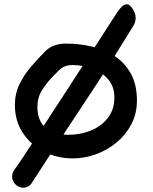

<svg xmlns="http://www.w3.org/2000/svg" viewBox="-20 -745 718 903"><path d="M89 138Q69 138 53 122.5Q37 107 37 86Q37 70 46 56Q62 34 90 -8Q118 -50 154.5 -106Q191 -162 232.5 -225.5Q274 -289 316.5 -354.5Q359 -420 398.5 -481.5Q438 -543 471.5 -594.5Q505 -646 528 -682Q543 -705 554.5 -715Q566 -725 576 -725Q584 -725 591 -719Q598 -713 604 -703Q618 -683 618 -661Q618 -642 608 -625Q567 -558 517.5 -479Q468 -400 414 -318Q360 -236 308 -157.5Q256 -79 211 -10Q166 59 133 110Q124 126 112 132Q100 138 89 138ZM322 0Q250 0 188 -31Q126 -62 88 -119Q50 -176 50 -252Q50 -304 71.5 -348.5Q93 -393 126.5 -432Q160 -471 194 -505Q212 -523 237 -531.5Q262 -540 288 -540Q353 -540 413 -526Q473 -512 520.5 -480.5Q568 -449 596 -397.5Q624 -346 624 -272Q624 -211 598 -161Q572 -111 528.5 -75Q485 -39 431.5 -19.5Q378 0 322 0ZM302 -111Q357 -111 406 -130.5Q455 -150 486.5 -189.5Q518 -229 518 -287Q518 -338 488.5 -372Q459 -406 414 -422.5Q369 -439 322 -439Q298 -439 283 -432Q268 -425 256 -413Q244 -401 228 -385Q200 -356 178 -321.5Q156 -287 156 -243Q156 -173 198 -142Q240 -111 302 -111Z"/></svg>

Font: Fuzzy Bubbles
Style: Bold
Weight: 700
Designer: Robert E. Leuschke
Foundry: Robert E. Leuschke
Version: Version 1.010; ttfautohint (v1.8.3)